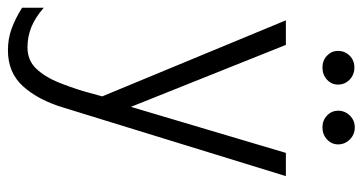

<svg xmlns="http://www.w3.org/2000/svg" viewBox="-249 -452 936 496"><g transform="rotate(90 219.0 -204.0)"><path d="M23.5 -474.5H87L256.5 -50.5H240L366 -474.5H426L249 100Q229.5 165 194.2 204.2Q159 243.5 101 243.5Q71 243.5 45 234Q19 224.5 -9 207V151Q17 173.5 41.5 183.2Q66 193 93 193Q126.5 193 147.8 171Q169 149 182.8 115.5Q196.5 82 206.5 48.5L220 0ZM300 -569Q282 -569 269.5 -580.8Q257 -592.5 257 -609.5Q257 -627 269.5 -639.8Q282 -652.5 300 -652.5Q318.5 -652.5 331.2 -639.8Q344 -627 344 -609.5Q344 -592.5 331.2 -580.8Q318.5 -569 300 -569ZM145.5 -569Q127 -569 114.8 -580.8Q102.5 -592.5 102.5 -609Q102.5 -627 114.8 -639.2Q127 -651.5 145.5 -651.5Q164 -651.5 176.8 -639.2Q189.5 -627 189.5 -609Q189.5 -592.5 176.8 -580.8Q164 -569 145.5 -569Z"/></g></svg>

Font: Karla Light
Style: Regular
Weight: 300
Designer: Jonathan Pinhorn
Version: Version 2.004;gftools[0.9.33]